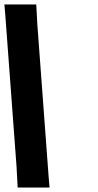

<svg xmlns="http://www.w3.org/2000/svg" viewBox="-108 -790 440 861"><path d="M-84.2 -722 -88.3 -770H54.6L59.6 -678L110.1 3L114.2 51H-28.8L-33.7 -41Z"/></svg>

Font: Nordica Plus
Style: NordicaClassicRgCondOpObl
Weight: 500
Version: Version 1.01